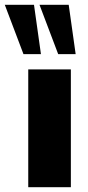

<svg xmlns="http://www.w3.org/2000/svg" viewBox="-66 -782 367 802"><path d="M52 0V-492H230V0ZM32 -556 -46 -762H76L105 -556ZM177 -556 99 -762H221L250 -556Z"/></svg>

Font: wassup Sans
Style: Black
Weight: 900
Version: Version 2.001